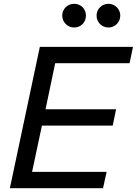

<svg xmlns="http://www.w3.org/2000/svg" viewBox="-20 -992 721 1012"><path d="M371 -847C406 -847 433 -874 433 -910C433 -945 406 -972 371 -972C336 -972 308 -945 308 -910C308 -875 336 -847 371 -847ZM552 -847C586 -847 614 -875 614 -910C614 -945 585 -972 552 -972C516 -972 489 -944 489 -910C489 -875 516 -847 552 -847ZM32 0H523L542 -86H149L201 -330H574L592 -416H220L271 -659H663L681 -745H190Z"/></svg>

Font: Plus Jakarta Text
Style: Italic
Weight: 400
Italic angle: -12°
Designer: Gumpita Rahayu
Foundry: Tokotype Studio
Version: Version 1.000;hotconv 1.0.109;makeotfexe 2.5.65596